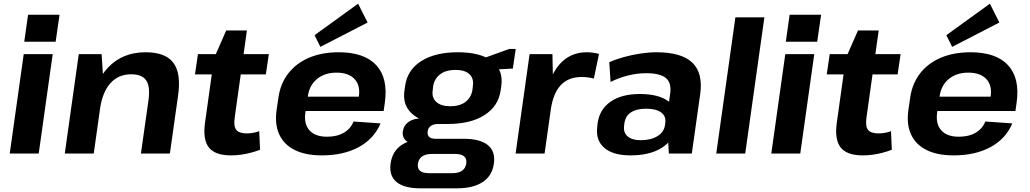

<svg xmlns="http://www.w3.org/2000/svg" viewBox="-20 -834 5593 1043"><path d="M266.3 -540 190.3 0H32.9L108.9 -540ZM303.5 -753.9 282.3 -607.4H111.8L132.5 -753.9Z M786.8 -290.9Q796.7 -364.5 774 -397.5Q751.2 -430.5 692.2 -430.5Q623.3 -430.5 579.7 -381.9Q536.1 -333.2 522.7 -239.8L454.4 -158.3L464.9 -227.9Q488.5 -384 566.9 -467Q645.4 -550.1 770.7 -550.1Q878.6 -550.1 921.7 -493Q964.8 -435.9 947.2 -313.5L902.8 0H745.5ZM407.9 -540H532L542.4 -378.1L489.3 0H331.9Z M1234.9 10.1Q1148.4 10.1 1114.7 -32.9Q1081 -75.9 1093.6 -166.4L1142.9 -518.4L1208.8 -668.4H1321.3L1255.1 -196.3Q1248.1 -147.9 1263.4 -128.6Q1278.6 -109.3 1321 -109.3Q1337 -109.3 1353.6 -112.1Q1370.2 -114.9 1388.2 -121.5L1392.7 -20.5Q1370.5 -11.8 1343.8 -4.7Q1317.2 2.5 1289.3 6.3Q1261.3 10.1 1234.9 10.1ZM1055.3 -540H1440.4L1424.1 -429.7H1039.1Z M1727.9 10.1Q1640 10.1 1581.4 -19Q1522.9 -48.1 1497.2 -103.3Q1471.5 -158.4 1482.6 -236.6L1492.4 -303.4Q1503.4 -380.6 1546.4 -435.7Q1589.4 -490.9 1659.2 -520.5Q1729.1 -550.1 1819.6 -550.1Q1959.9 -550.1 2024.5 -479.3Q2089.1 -408.5 2070.6 -276.9L2064.1 -231H1611.3L1622.4 -308.9H1950L1925.7 -279.1L1929.6 -310.5Q1938 -371 1905.5 -405.2Q1873 -439.4 1808 -439.4Q1743.6 -439.4 1701.6 -404.5Q1659.7 -369.5 1651.8 -308L1638.4 -219.3Q1630.9 -158.8 1662 -125.1Q1693 -91.3 1756.5 -91.3Q1810.9 -91.3 1848 -113.1Q1885.2 -134.9 1900.5 -173.9L2047.2 -163.7Q2012 -80 1929 -35Q1846 10.1 1727.9 10.1ZM1976.8 -711.6 1720.2 -579.4 1688.9 -642.9 1925.4 -814Z M2412.6 -160.5Q2289.9 -160.5 2227.3 -208.6Q2164.6 -256.7 2177.1 -342.8L2180.6 -366.8Q2192.6 -454.4 2268.5 -502.3Q2344.4 -550.1 2467.1 -550.1Q2590.4 -550.1 2652.8 -502.3Q2715.2 -454.4 2703.2 -366.8L2699.7 -342.8Q2687.2 -256.7 2611.5 -208.6Q2535.8 -160.5 2412.6 -160.5ZM2265 189.1Q2176.1 189.1 2134.5 155Q2092.8 120.9 2101.8 54.2Q2110.8 -11.4 2160.8 -45.8Q2210.7 -80.1 2302.1 -80.1H2498.8Q2587.7 -80.1 2629.9 -46Q2672.1 -12 2663 54.2Q2654 120.9 2602 155Q2550.1 189.1 2461.2 189.1ZM2437.9 106.7Q2504.5 106.7 2512.9 54.2Q2516.4 28 2501.1 15.2Q2485.8 2.3 2452.2 2.3H2326.9Q2258.8 2.3 2250.4 54.2Q2242 107.6 2312.6 106.7ZM2253.4 -48.9Q2209.9 -48.9 2187 -68.4Q2164.2 -87.9 2168.2 -120.3Q2173.2 -153.8 2200.5 -172.6Q2227.8 -191.3 2273.9 -191.3H2417.2L2412.6 -160.5H2360.2Q2335.8 -160.5 2320.7 -150.1Q2305.5 -139.7 2303 -120.3Q2301 -100 2311.5 -90Q2321.9 -80.1 2347.3 -80.1H2401.2L2396.7 -48.9ZM2426.3 -256.8Q2477.2 -256.8 2508.4 -280.3Q2539.5 -303.8 2546.5 -345.8L2548.4 -364.8Q2555.4 -406.8 2530.6 -430.6Q2505.9 -454.3 2453.9 -454.3Q2403 -454.3 2371.4 -430.6Q2339.7 -406.8 2332.8 -364.8L2330.9 -345.8Q2323.9 -304.3 2349.7 -280.5Q2375.4 -256.8 2426.3 -256.8ZM2579.3 -507.7 2746.6 -568.3H2781.6L2765.9 -461.5L2572.2 -451.7Z M2856.9 -540H2981L2985.2 -331.1L2938.3 0H2780.9ZM2939.3 -277.7Q2958.3 -412.2 3016.6 -481.1Q3074.9 -550.1 3167.4 -550.1Q3183.9 -550.1 3200.7 -547.8Q3217.5 -545.6 3234 -541.1L3206 -407.2Q3175.4 -415.7 3138.9 -415.7Q3068.1 -415.7 3026.3 -371.5Q2984.5 -327.2 2971.6 -236.1Z M3602.2 -194.6 3620.4 -324.2Q3628.9 -383.5 3597.6 -409.9Q3566.3 -436.3 3489.3 -436.3Q3441.9 -436.3 3392.4 -424.1Q3342.9 -411.9 3296.8 -389L3289.7 -496.2Q3324.4 -511.6 3368.4 -523.9Q3412.4 -536.1 3458.8 -543.1Q3505.3 -550.1 3545.9 -550.1Q3681.5 -550.1 3740.5 -494Q3799.5 -437.9 3783.9 -324.2L3738.1 0H3613.5ZM3404.8 10.1Q3309.9 10.1 3262.3 -31.2Q3214.6 -72.5 3224.6 -146.6L3226.6 -165.7Q3237.1 -240.3 3297.2 -281.9Q3357.4 -323.4 3455.8 -323.4Q3558.6 -323.4 3611.7 -283.1Q3664.8 -242.8 3654.3 -169.2L3651.4 -148.6Q3641.4 -73.5 3576 -31.7Q3510.6 10.1 3404.8 10.1ZM3460.8 -72.4Q3516.2 -72.4 3551.9 -94.7Q3587.5 -116.9 3592.5 -155L3593.9 -165.8Q3599.4 -202.4 3571.9 -222.9Q3544.4 -243.5 3489.5 -243.5Q3439 -243.5 3408.2 -224.1Q3377.5 -204.8 3371.6 -162.9L3370.6 -153Q3364.7 -115 3388.9 -93.7Q3413.2 -72.4 3460.8 -72.4Z M4132.3 -740 4028.3 0H3870.9L3974.9 -740Z M4403.3 -540 4327.3 0H4169.9L4245.9 -540ZM4440.5 -753.9 4419.3 -607.4H4248.8L4269.5 -753.9Z M4666.9 10.1Q4580.4 10.1 4546.7 -32.9Q4513 -75.9 4525.6 -166.4L4574.9 -518.4L4640.8 -668.4H4753.3L4687.1 -196.3Q4680.1 -147.9 4695.4 -128.6Q4710.6 -109.3 4753 -109.3Q4769 -109.3 4785.6 -112.1Q4802.2 -114.9 4820.2 -121.5L4824.7 -20.5Q4802.5 -11.8 4775.8 -4.7Q4749.2 2.5 4721.3 6.3Q4693.3 10.1 4666.9 10.1ZM4487.3 -540H4872.4L4856.1 -429.7H4471.1Z M5159.9 10.1Q5072 10.1 5013.4 -19Q4954.9 -48.1 4929.2 -103.3Q4903.5 -158.4 4914.6 -236.6L4924.4 -303.4Q4935.4 -380.6 4978.4 -435.7Q5021.4 -490.9 5091.2 -520.5Q5161.1 -550.1 5251.6 -550.1Q5391.9 -550.1 5456.5 -479.3Q5521.1 -408.5 5502.6 -276.9L5496.1 -231H5043.3L5054.4 -308.9H5382L5357.7 -279.1L5361.6 -310.5Q5370 -371 5337.5 -405.2Q5305 -439.4 5240 -439.4Q5175.6 -439.4 5133.6 -404.5Q5091.7 -369.5 5083.8 -308L5070.4 -219.3Q5062.9 -158.8 5094 -125.1Q5125 -91.3 5188.5 -91.3Q5242.9 -91.3 5280 -113.1Q5317.2 -134.9 5332.5 -173.9L5479.2 -163.7Q5444 -80 5361 -35Q5278 10.1 5159.9 10.1ZM5408.8 -711.6 5152.2 -579.4 5120.9 -642.9 5357.4 -814Z"/></svg>

Font: Pathway Extreme 8pt Thin 12pt
Style: Italic
Weight: 100
Italic angle: -8°
Version: Version 1.001;gftools[0.9.26]